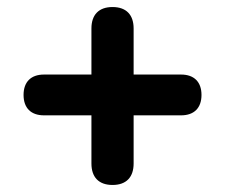

<svg xmlns="http://www.w3.org/2000/svg" viewBox="-20 -613 640 546"><path d="M300 -87C339 -87 360 -109 360 -148V-285H495C532 -285 553 -306 553 -343C553 -380 532 -401 495 -401H360V-532C360 -571 339 -593 300 -593C261 -593 240 -571 240 -532V-401H105C68 -401 47 -380 47 -343C47 -306 68 -285 105 -285H240V-148C240 -109 261 -87 300 -87Z"/></svg>

Font: SN Pro Heavy
Style: Regular
Weight: 800
Designer: Tobias Whetton
Foundry: Supernotes
Version: Version 1.001;Glyphs 3.2 (3249)